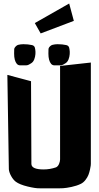

<svg xmlns="http://www.w3.org/2000/svg" viewBox="-20 -1043 552 1069"><path d="M206.5 -856.9 173.8 -914.6 365.2 -1023.4 391.1 -926.8ZM174.3 -777.3Q176.8 -767.1 177.5 -754.9Q178.2 -742.7 175 -726.8Q171.9 -710.9 163.6 -699.7Q159.2 -694.3 153.8 -690.9L140.6 -683.1Q132.8 -679.2 125.5 -679.2H92.8H92.3Q81.1 -679.2 73.7 -687.5Q58.6 -705.6 58.6 -744.6L59.1 -768.6Q59.1 -771.5 59.6 -772.5Q62 -779.3 68.6 -785.6Q75.2 -792 82 -793.5Q95.7 -796.9 110.4 -796.9Q136.2 -796.9 158.2 -792Q170.9 -789.1 174.3 -777.3ZM365.2 -777.3Q367.7 -767.1 368.4 -754.9Q369.1 -742.7 366 -726.8Q362.8 -710.9 354.5 -699.7Q350.1 -694.3 344.7 -690.9L331.5 -683.1Q323.7 -679.2 316.4 -679.2H315.9H283.7H282.7Q272 -679.2 264.6 -687.5Q249.5 -705.6 249.5 -744.6L250 -769Q250 -772 250.5 -772.9Q252.4 -779.8 259.3 -785.9Q266.1 -792 272.9 -793.5Q286.6 -796.9 300.8 -796.9Q327.1 -796.9 349.1 -792Q361.8 -789.1 365.2 -777.3ZM152.8 -590.8Q154.3 -145.5 154.8 -129.9Q155.8 -99.6 223.1 -99.6Q257.8 -99.6 292 -111.3Q303.2 -116.7 308.8 -130.6Q314.5 -144.5 314.5 -155.3V-166.5V-675.8L485.8 -694.8V-130.4Q485.8 -127 485.1 -120.8Q484.4 -114.7 481 -98.6Q477.5 -82.5 472.2 -68.8Q466.8 -55.2 455.6 -40.8Q444.3 -26.4 430.2 -19.5Q407.2 -8.3 378.2 -2.2Q349.1 3.9 331.5 4.9L314 5.4H200.7Q178.7 6.3 134.3 -4.4Q89.8 -15.1 67.9 -31.2Q53.7 -42 42.5 -62Q31.2 -82 29.3 -100.1L21 -626Z"/></svg>

Font: Some Time Later
Style: Regular
Weight: 400
Version: Version 003.300